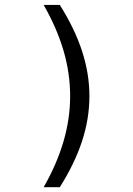

<svg xmlns="http://www.w3.org/2000/svg" viewBox="-20 -650 540 779"><path d="M157.2 -629.9H222.7Q283.2 -534.2 313 -442.4Q342.8 -350.6 342.8 -259.8Q342.8 -168.9 313 -77.6Q283.2 13.7 222.7 109.4H157.2Q210.9 15.6 237.8 -76.7Q264.6 -168.9 264.6 -259.8Q264.6 -352.5 237.8 -444.3Q210.9 -536.1 157.2 -629.9Z"/></svg>

Font: BabelStone Marchen
Style: Regular
Weight: 400
Designer: Andrew West
Foundry: Andrew West
Version: Version 9.003 2021-11-11